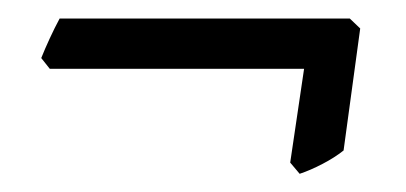

<svg xmlns="http://www.w3.org/2000/svg" viewBox="-20 -322 442 209"><path d="M354 -158.2Q344.2 -150.4 331.1 -143.6Q317.9 -136.7 306.2 -132.8L295.9 -145L311 -247.1H34.2L24.9 -258.8Q28.8 -268.6 34.2 -280.3Q39.6 -292 44.9 -301.8H360.8L372.1 -291Z"/></svg>

Font: Gentium Plus Am
Style: Italic
Weight: 400
Italic angle: -8°
Designer: J. Victor Gaultney, Annie Olsen, Iska Routamaa, Becca Hirsbrunner
Foundry: SIL International
Version: Version 5.000